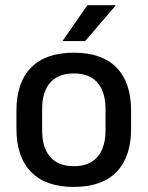

<svg xmlns="http://www.w3.org/2000/svg" viewBox="-20 -704 566 736"><path d="M263 12.5Q155 12.5 99 -45Q43 -102.5 43 -210.5V-280Q43 -387.5 99 -444.8Q155 -502 263 -502Q371 -502 426.8 -444.8Q482.5 -387.5 482.5 -280V-210.5Q482.5 -102.5 426.8 -45Q371 12.5 263 12.5ZM263 -67Q322.5 -67 353.5 -102.5Q384.5 -138 384.5 -204.5V-286Q384.5 -352 353.5 -387.2Q322.5 -422.5 263 -422.5Q203.5 -422.5 172.5 -387.2Q141.5 -352 141.5 -286V-204.5Q141.5 -138 172.5 -102.5Q203.5 -67 263 -67ZM220.5 -548 315 -684H423V-682.5L306.5 -546.5H220.5Z"/></svg>

Font: Anek Kannada Medium
Style: Regular
Weight: 500
Designer: Vaishnavi Murthy, Maithili Shingre (Kannada) & Yesha Goshar (Latin)
Foundry: Ek Type
Version: Version 1.003